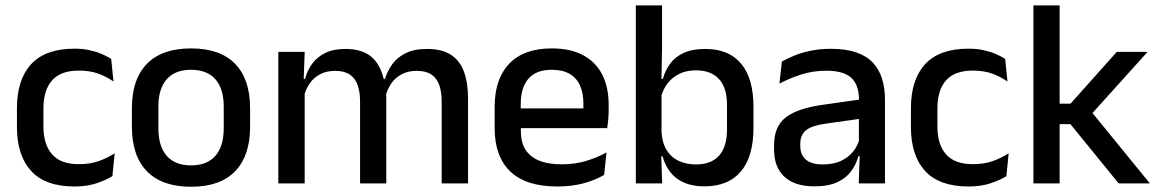

<svg xmlns="http://www.w3.org/2000/svg" viewBox="-20 -682 4307 714"><path d="M257.5 11.5Q148.5 11.5 95.8 -46.2Q43 -104 43 -209.5V-280Q43 -386 96 -443.5Q149 -501 257.5 -501Q287.5 -501 312.8 -495.5Q338 -490 358.5 -481.2Q379 -472.5 393.5 -463L402 -379Q378 -396 346.5 -407.8Q315 -419.5 273 -419.5Q206 -419.5 173.8 -383.2Q141.5 -347 141.5 -278V-212Q141.5 -144.5 173.8 -108Q206 -71.5 273 -71.5Q315.5 -71.5 348 -83.2Q380.5 -95 406.5 -112L398 -27Q375 -12.5 339.2 -0.5Q303.5 11.5 257.5 11.5Z M690.5 12.5Q582.5 12.5 526.5 -45Q470.5 -102.5 470.5 -210.5V-280Q470.5 -387.5 526.5 -444.8Q582.5 -502 690.5 -502Q798.5 -502 854.2 -444.8Q910 -387.5 910 -280V-210.5Q910 -102.5 854.2 -45Q798.5 12.5 690.5 12.5ZM690.5 -67Q750 -67 781 -102.5Q812 -138 812 -204.5V-286Q812 -352 781 -387.2Q750 -422.5 690.5 -422.5Q631 -422.5 600 -387.2Q569 -352 569 -286V-204.5Q569 -138 600 -102.5Q631 -67 690.5 -67Z M1622.5 0V-304.5Q1622.5 -339 1613.8 -364.8Q1605 -390.5 1584.8 -404.5Q1564.5 -418.5 1530 -418.5Q1497 -418.5 1473 -405.5Q1449 -392.5 1434.2 -370.5Q1419.5 -348.5 1413 -320.5L1400 -388.5H1411.5Q1420.5 -418 1439 -443.5Q1457.5 -469 1489 -484.5Q1520.5 -500 1568.5 -500Q1622.5 -500 1656 -478.8Q1689.5 -457.5 1705 -416.2Q1720.5 -375 1720.5 -315.5V0ZM1015 0V-489H1113L1109 -374.5L1113 -368.5V0ZM1319 0V-304.5Q1319 -339 1310.2 -364.8Q1301.5 -390.5 1281.2 -404.5Q1261 -418.5 1226.5 -418.5Q1193.5 -418.5 1169.5 -405.5Q1145.5 -392.5 1130.8 -370.5Q1116 -348.5 1109.5 -320.5L1093.5 -388.5H1114.5Q1122.5 -419.5 1140.8 -444.8Q1159 -470 1189.5 -485Q1220 -500 1264.5 -500Q1332.5 -500 1367.5 -465Q1402.5 -430 1411.5 -363Q1414 -353.5 1415.2 -341.5Q1416.5 -329.5 1416.5 -318V0Z M2053 11.5Q1936 11.5 1877.8 -44.2Q1819.5 -100 1819.5 -205V-285Q1819.5 -388.5 1873.8 -445.2Q1928 -502 2032 -502Q2102.5 -502 2149.5 -476.2Q2196.5 -450.5 2220 -403.5Q2243.5 -356.5 2243.5 -292V-273.5Q2243.5 -256.5 2242 -239Q2240.5 -221.5 2238 -205.5H2148Q2149 -231.5 2149.2 -254.5Q2149.5 -277.5 2149.5 -296.5Q2149.5 -337 2136.5 -365Q2123.5 -393 2097.5 -407.8Q2071.5 -422.5 2032 -422.5Q1973.5 -422.5 1945 -389.2Q1916.5 -356 1916.5 -294.5V-248.5L1917 -237V-193.5Q1917 -166 1925.2 -143.5Q1933.5 -121 1951.8 -104.8Q1970 -88.5 1999 -79.8Q2028 -71 2069.5 -71Q2116.5 -71 2157.8 -83Q2199 -95 2235.5 -115L2226.5 -31.5Q2193.5 -12 2149.8 -0.2Q2106 11.5 2053 11.5ZM1871.5 -205.5V-279H2218V-205.5Z M2599 11Q2555.5 11 2524 -2.8Q2492.5 -16.5 2472.8 -41.8Q2453 -67 2444 -100.5H2411.5L2440 -193Q2442 -152 2458.5 -124.8Q2475 -97.5 2503.5 -84Q2532 -70.5 2568.5 -70.5Q2624.5 -70.5 2654 -103.2Q2683.5 -136 2683.5 -201V-292.5Q2683.5 -355.5 2653.8 -388Q2624 -420.5 2567.5 -420.5Q2533 -420.5 2506.5 -407.5Q2480 -394.5 2462.8 -372.2Q2445.5 -350 2438.5 -321.5L2417 -388.5H2445Q2453.5 -419.5 2471.8 -444.8Q2490 -470 2522 -485Q2554 -500 2603 -500Q2690.5 -500 2736.2 -445Q2782 -390 2782 -284.5V-207Q2782 -100.5 2735.5 -44.8Q2689 11 2599 11ZM2344.5 0V-662H2442V-506L2439.5 -365.5L2440 -348.5V-145.5L2438.5 -114.5L2442.5 0Z M3173.5 0 3177.5 -116 3174 -131V-285L3174.5 -309.5Q3174.5 -366 3145.8 -392.5Q3117 -419 3053.5 -419Q3002 -419 2958 -404.5Q2914 -390 2878.5 -371L2887.5 -453Q2907.5 -464.5 2934.5 -475.5Q2961.5 -486.5 2995.5 -493.5Q3029.5 -500.5 3070 -500.5Q3125.5 -500.5 3164 -487.2Q3202.5 -474 3226 -449Q3249.5 -424 3260.2 -389Q3271 -354 3271 -311V0ZM3008 11Q2935.5 11 2897 -24.8Q2858.5 -60.5 2858.5 -126.5V-141.5Q2858.5 -211.5 2901.8 -245.2Q2945 -279 3038 -292L3185 -313L3190.5 -242L3049.5 -222Q2999 -215 2977.5 -197.8Q2956 -180.5 2956 -147V-140Q2956 -106.5 2976.8 -88.5Q2997.5 -70.5 3040 -70.5Q3079 -70.5 3107 -83.5Q3135 -96.5 3152.5 -118.2Q3170 -140 3176.5 -166.5L3190 -101H3172Q3164 -71 3145.5 -45.5Q3127 -20 3093.8 -4.5Q3060.5 11 3008 11Z M3582 11.5Q3473 11.5 3420.2 -46.2Q3367.5 -104 3367.5 -209.5V-280Q3367.5 -386 3420.5 -443.5Q3473.5 -501 3582 -501Q3612 -501 3637.2 -495.5Q3662.5 -490 3683 -481.2Q3703.5 -472.5 3718 -463L3726.5 -379Q3702.5 -396 3671 -407.8Q3639.5 -419.5 3597.5 -419.5Q3530.5 -419.5 3498.2 -383.2Q3466 -347 3466 -278V-212Q3466 -144.5 3498.2 -108Q3530.5 -71.5 3597.5 -71.5Q3640 -71.5 3672.5 -83.2Q3705 -95 3731 -112L3722.5 -27Q3699.5 -12.5 3663.8 -0.5Q3628 11.5 3582 11.5Z M4140 0 3960.5 -220.5H3912V-296.5H3961L4133 -489H4247.5L4033.5 -251.5V-273L4256 0ZM3823 0V-662H3920.5V0Z"/></svg>

Font: Anek Gurmukhi Medium Medium
Style: Regular
Weight: 500
Version: Version 1.003